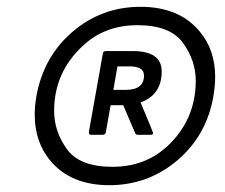

<svg xmlns="http://www.w3.org/2000/svg" viewBox="-20 -776 660 564"><path d="M301 -232Q187 -232 127 -305Q82 -360 82 -439Q82 -465 87 -494Q108 -610 193.5 -683Q279 -756 393 -756Q507 -756 567 -683Q612 -629 612 -551Q612 -524 607 -494Q587 -378 501 -305Q415 -232 301 -232ZM310 -286Q406 -286 471 -346Q555 -424 555 -539Q555 -598 517.5 -650Q480 -702 384 -702Q288 -702 224 -642Q139 -564 139 -450Q139 -390 176.5 -338Q214 -286 310 -286ZM422 -380H385Q379 -380 377 -385L342 -467H305L291 -388Q290 -381 282 -380H248Q241 -380 241 -388L282 -618Q283 -626 291 -626H370Q455 -626 455 -566Q455 -498 393 -475Q430 -387 430 -385Q429 -380 422 -380ZM349 -512Q403 -512 403 -554Q403 -581 361 -581H325L313 -512Z"/></svg>

Font: YamahaIndonesia935. App
Style: Bold Italic
Weight: 700
Italic angle: -10°
Designer: Dalton Maag Ltd
Foundry: Dalton Maag Ltd
Version: Version 1.002; January 01, 2024; Regular/Italic